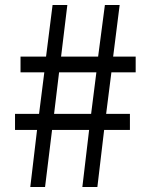

<svg xmlns="http://www.w3.org/2000/svg" viewBox="-20 -747 595 767"><path d="M101 0H160L188 -228H336L309 0H369L396 -228H499V-292H404L425 -458H522V-521H432L458 -727H399L372 -521H224L249 -727H190L164 -521H62V-458H157L136 -292H40V-228H128ZM196 -292 216 -458H365L344 -292Z"/></svg>

Font: Noto Sans JP
Style: Regular
Weight: 400
Designer: Ryoko NISHIZUKA  (kana, bopomofo & ideographs); Paul D. Hunt (Latin, Greek & Cyrillic); Sandoll Communications , Soo-you
Foundry: Adobe
Version: Version 2.002;hotconv 1.0.116;makeotfexe 2.5.65601